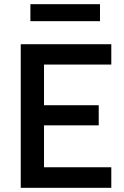

<svg xmlns="http://www.w3.org/2000/svg" viewBox="-20 -896 593 916"><path d="M79 0V-685H511V-588H190V-394H451V-298H190V-98H511V0ZM125 -795V-876H457V-795Z"/></svg>

Font: TitilliumWeb-SemiBold
Style: SemiBold
Weight: 600
Version: Version 1.001;PS 57.000;hotconv 1.0.70;makeotf.lib2.5.55311